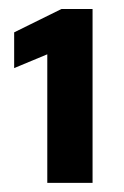

<svg xmlns="http://www.w3.org/2000/svg" viewBox="-20 -819 270 419"><path d="M83.2 -420V-700.5L10.9 -670.4V-748.4L114 -799.3H182V-420Z"/></svg>

Font: Saira Thin
Style: Regular
Weight: 100
Designer: Hector Gatti with collaboration of the Omnibus-Type team
Foundry: Omnibus-Type
Version: Version 1.101